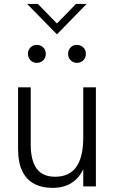

<svg xmlns="http://www.w3.org/2000/svg" viewBox="-20 -928 575 956"><path d="M241 7.5Q188.5 7.5 150 -13Q111.5 -33.5 90.8 -76.2Q70 -119 70 -185.5V-493H133V-208Q133 -130 162.2 -89Q191.5 -48 255 -48Q394.5 -48 394.5 -242.5V-493H457.5V0H394.5V-85.5Q350.5 7.5 241 7.5ZM163.5 -615Q143.5 -615 131.2 -628.5Q119 -642 119 -660Q119 -679 131.8 -691.8Q144.5 -704.5 163.5 -704.5Q181 -704.5 194.5 -692.5Q208 -680.5 208 -660Q208 -639.5 194.8 -627.2Q181.5 -615 163.5 -615ZM363 -615Q344.5 -615 331.8 -628Q319 -641 319 -660Q319 -678 331 -691.2Q343 -704.5 363 -704.5Q380.5 -704.5 394 -692.5Q407.5 -680.5 407.5 -660Q407.5 -639.5 394.2 -627.2Q381 -615 363 -615ZM263.5 -757 115 -908.5H168.5L263.5 -811L358.5 -908.5H411.5Z"/></svg>

Font: Acari Sans Neue
Style: Regular
Weight: 400
Designer: Alfredo Marco Pradil (font), Cristiano Sobral (main changes)
Foundry: Hanken Design Co. (font), Cristiano Sobral (main changes)
Version: Version 2.459;March 19, 2022;FontCreator 14.0.0.2808 64-bit;